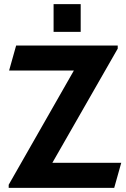

<svg xmlns="http://www.w3.org/2000/svg" viewBox="-20 -908 607 928"><path d="M239 -754V-888H370V-754ZM337 -567H24L58 -688H549V-673L233 -121H566L532 0H22V-15Z"/></svg>

Font: Techna Sans
Style: Regular
Weight: 400
Designer: Carl Enlund
Version: Version 1.003